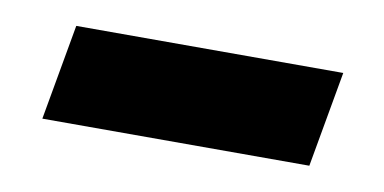

<svg xmlns="http://www.w3.org/2000/svg" viewBox="-30 -373 466 233"><g transform="rotate(10 202.5 -257.0)"><path d="M50 -316H379L358 -198H29Z"/></g></svg>

Font: Bai Jamjuree
Style: Bold Italic
Weight: 700
Italic angle: -10°
Designer: Katatrad Aksorn Co.,Ltd.
Foundry: Cadson Demak Co.,Ltd.
Version: Version 1.000; ttfautohint (v1.6)